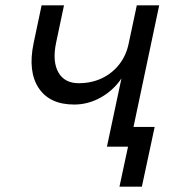

<svg xmlns="http://www.w3.org/2000/svg" viewBox="-20 -550 706 720"><path d="M428 150 476 -74H560L512 150ZM381 0 442 -287 460 -316Q451 -272 420.5 -236Q390 -200 347.5 -179Q305 -158 258 -158Q166 -158 125 -220Q84 -282 106 -388L136 -530H220L190 -388Q176 -319 199 -278.5Q222 -238 275 -238Q323 -238 362 -256.5Q401 -275 427.5 -309Q454 -343 463 -389L493 -530H577L465 0Z"/></svg>

Font: Geist
Style: Italic
Weight: 400
Italic angle: -12°
Designer: Basement.studio, Andrés Briganti, Mateo Zaragoza
Foundry: Basement.studio, Vercel, Andrés Briganti, Guido Ferreyra, Mateo Zaragoza
Version: Version 1.500